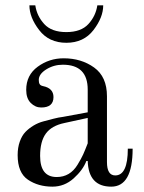

<svg xmlns="http://www.w3.org/2000/svg" viewBox="-20 -686 540 718"><path d="M228 -526Q163 -526 126.5 -573.5Q90 -621 90 -666H112Q118 -626 145.5 -596Q173 -566 228 -566Q283 -566 310.5 -596Q338 -626 344 -666H366Q366 -621 329.5 -573.5Q293 -526 228 -526ZM308 -245 221 -226Q173 -216 151.5 -186.5Q130 -157 130 -103Q130 -24 192 -24Q217 -24 236.5 -35.5Q256 -47 270 -70Q284 -93 291 -108.5Q298 -124 308 -150ZM46 -106Q46 -134 54 -156.5Q62 -179 75 -192.5Q88 -206 105.5 -216.5Q123 -227 142 -232L180 -242Q199 -247 216 -249L308 -266V-351Q308 -444 215 -444Q181 -444 153 -426.5Q125 -409 125 -387Q125 -377 128 -372Q131 -366 141 -364Q180 -356 180 -323Q180 -284 134 -284Q112 -284 95 -301Q78 -318 78 -350Q78 -405 121 -436.5Q164 -468 218 -468Q284 -468 332 -433.5Q380 -399 380 -326V-80Q380 -30 411 -30Q458 -30 458 -130H476Q476 12 396 12Q311 12 308 -84H303Q290 -50 255.5 -19Q221 12 176 12Q123 12 84.5 -14Q46 -40 46 -106Z"/></svg>

Font: Old Standard TT
Style: Regular
Weight: 400
Designer: Alexey Kryukov <alexios@thessalonica.org.ru>
Version: Version 1.0